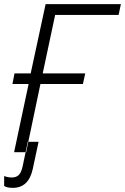

<svg xmlns="http://www.w3.org/2000/svg" viewBox="-23 -734 603 926"><path d="M45 0 115 -329H37L47 -380H125L197 -714H560L549 -662H243L183 -380H388L377 -329H172L103 0ZM39 172Q115 172 135 81L163 -50H111L86 69Q79 100 66.5 111Q54 122 34 122Q15 122 -3 115V163Q11 172 39 172Z"/></svg>

Font: Noto Sans UI Light
Style: Italic
Weight: 300
Italic angle: -12°
Designer: Monotype Design Team
Foundry: Monotype Imaging Inc.
Version: Version 1.901